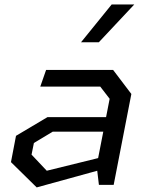

<svg xmlns="http://www.w3.org/2000/svg" viewBox="-20 -826 660 858"><path d="M422 0H488L567 -406L485.5 -513.5H186L160 -439H428L470 -384.5L454 -302.5H192L51.5 -219L29 -101.5L144 11.5L414.5 -63ZM121 -135 131.5 -187 215.5 -237.5H441.5L418.5 -119.5L189 -63ZM342 -637 479 -806H580L421.5 -637Z"/></svg>

Font: Monaspace Krypton
Style: Italic
Weight: 400
Italic angle: -11°
Designer: Riley Cran & the Lettermatic Team
Foundry: Lettermatic
Version: Version 1.101 (Monaspace Krypton)